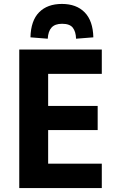

<svg xmlns="http://www.w3.org/2000/svg" viewBox="-20 -957 607 977"><path d="M78 0V-705H498V-581H225V-418H477V-295H225V-124H498V0ZM223 -760 135 -767Q137 -852 179 -894.5Q221 -937 295 -937Q369 -937 411 -894Q453 -851 455 -767L367 -760Q366 -796 350.5 -816Q335 -836 296 -836Q260 -836 242.5 -817Q225 -798 223 -760Z"/></svg>

Font: Nunito Sans 7pt Condensed ExtraBold
Style: Regular
Weight: 800
Width: 3
Designer: Vernon Adams
Foundry: Vernon Adams
Version: Version 3.101;gftools[0.9.27]